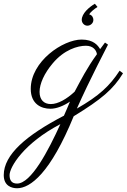

<svg xmlns="http://www.w3.org/2000/svg" viewBox="-187 -559 676 1024"><path d="M186 -17C177 4 167 30 154 58C-48 163 -167 266 -167 375C-167 433 -124 445 -96 445C-25 445 82 364 206 61C355 -30 417 -83 469 -168L451 -182C398 -101 342 -48 223 20C291 -134 388 -318 389 -321L373 -332L347 -297C335 -317 312 -348 248 -348C149 -348 -23 -232 -23 -85C-23 -4 33 21 82 21C114 21 152 6 186 -17ZM211 -70C169 -31 123 -4 84 -4C47 -4 24 -27 24 -69C24 -112 49 -168 94 -221C155 -294 227 -315 271 -315C311 -315 327 -290 330 -270C277 -197 247 -137 211 -70ZM-96 420C-126 420 -136 401 -136 375C-136 332 -60 205 135 103C71 244 -21 420 -96 420ZM279 -422C295 -422 311 -435 311 -453C311 -465 304 -479 289 -482C294 -494 317 -512 333 -522L319 -539C288 -521 249 -487 249 -453C249 -437 262 -422 279 -422Z"/></svg>

Font: Parisienne
Style: Regular
Weight: 400
Designer: Astigmatic (AOETI)
Foundry: Astigmatic (AOETI)
Version: Version 1.000